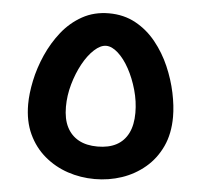

<svg xmlns="http://www.w3.org/2000/svg" viewBox="-49 -716 814 771"><g transform="rotate(5 357.5 -330.0)"><path d="M360 4Q303 4 251 -13.5Q199 -31 157.5 -66Q116 -101 92 -152.5Q68 -204 68 -272Q68 -315 79 -367.5Q90 -420 113 -472Q136 -524 170.5 -567.5Q205 -611 252.5 -637.5Q300 -664 360 -664Q420 -664 467.5 -638Q515 -612 550 -568.5Q585 -525 607.5 -473Q630 -421 641 -368.5Q652 -316 652 -272Q652 -204 628 -152.5Q604 -101 562.5 -66Q521 -31 469 -13.5Q417 4 360 4ZM360 -127Q405 -127 436 -143.5Q467 -160 483.5 -193Q500 -226 500 -275Q500 -321 487 -367Q474 -413 453.5 -450.5Q433 -488 408 -510.5Q383 -533 360 -533Q337 -533 312 -510Q287 -487 266.5 -449.5Q246 -412 233 -366.5Q220 -321 220 -275Q220 -226 236.5 -193.5Q253 -161 284 -144Q315 -127 360 -127Z"/></g></svg>

Font: Cairo ExtraBold
Style: Regular
Weight: 800
Designer: Mohamed Gaber, Accademia di Belle Arti di Urbino
Foundry: Kief Type Foundry, Accademia di Belle Arti di Urbino
Version: Version 3.117